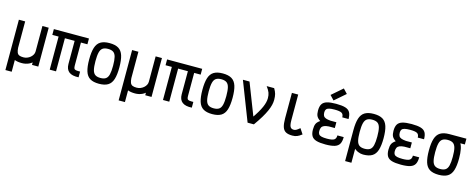

<svg xmlns="http://www.w3.org/2000/svg" viewBox="-41 -1828 7281 2948"><g transform="rotate(15 3600.0 -354.0)"><path d="M60 182V-618H160V-199Q163 -152 174 -125.5Q185 -99 209 -88.5Q233 -78 275 -78Q306 -78 334.5 -89Q363 -100 385.5 -119.5Q408 -139 421 -163Q434 -187 434 -214V-618H534V0H434V-40Q414 -23 389 -11Q364 1 335 7.5Q306 14 275 14Q240 14 211.5 9.5Q183 5 160 -4V182Z M1174 -1Q1072 5 1021.5 -34.5Q971 -74 971 -159V-618H1174V-526H616V-618H1174V-526H1071V-159Q1071 -129 1078.5 -114Q1086 -99 1108.5 -95Q1131 -91 1174 -92ZM716 0V-593H816V0Z M1500 14Q1410 14 1357.5 -18Q1305 -50 1282.5 -121.5Q1260 -193 1260 -309Q1260 -426 1282.5 -497Q1305 -568 1357.5 -600Q1410 -632 1500 -632Q1590 -632 1642.5 -600Q1695 -568 1717.5 -497Q1740 -426 1740 -309Q1740 -193 1717.5 -121.5Q1695 -50 1642.5 -18Q1590 14 1500 14ZM1500 -78Q1554 -78 1584.5 -99Q1615 -120 1627.5 -170.5Q1640 -221 1640 -309Q1640 -398 1627.5 -448Q1615 -498 1584.5 -519Q1554 -540 1500 -540Q1446 -540 1415.5 -519Q1385 -498 1372.5 -448Q1360 -398 1360 -309Q1360 -221 1372.5 -170.5Q1385 -120 1415.5 -99Q1446 -78 1500 -78Z M1860 182V-618H1960V-199Q1963 -152 1974 -125.5Q1985 -99 2009 -88.5Q2033 -78 2075 -78Q2106 -78 2134.5 -89Q2163 -100 2185.5 -119.5Q2208 -139 2221 -163Q2234 -187 2234 -214V-618H2334V0H2234V-40Q2214 -23 2189 -11Q2164 1 2135 7.5Q2106 14 2075 14Q2040 14 2011.5 9.5Q1983 5 1960 -4V182Z M2974 -1Q2872 5 2821.5 -34.5Q2771 -74 2771 -159V-618H2974V-526H2416V-618H2974V-526H2871V-159Q2871 -129 2878.5 -114Q2886 -99 2908.5 -95Q2931 -91 2974 -92ZM2516 0V-593H2616V0Z M3300 14Q3210 14 3157.5 -18Q3105 -50 3082.5 -121.5Q3060 -193 3060 -309Q3060 -426 3082.5 -497Q3105 -568 3157.5 -600Q3210 -632 3300 -632Q3390 -632 3442.5 -600Q3495 -568 3517.5 -497Q3540 -426 3540 -309Q3540 -193 3517.5 -121.5Q3495 -50 3442.5 -18Q3390 14 3300 14ZM3300 -78Q3354 -78 3384.5 -99Q3415 -120 3427.5 -170.5Q3440 -221 3440 -309Q3440 -398 3427.5 -448Q3415 -498 3384.5 -519Q3354 -540 3300 -540Q3246 -540 3215.5 -519Q3185 -498 3172.5 -448Q3160 -398 3160 -309Q3160 -221 3172.5 -170.5Q3185 -120 3215.5 -99Q3246 -78 3300 -78Z M3861 0 3621 -618H3726L3961 -14V0ZM3961 0 3904 -87Q3949 -151 3980 -203.5Q4011 -256 4030 -299.5Q4049 -343 4057 -378.5Q4065 -414 4065 -443Q4065 -492 4051 -529.5Q4037 -567 3999 -618H4118Q4145 -573 4155 -535.5Q4165 -498 4165 -443Q4165 -404 4154.5 -360.5Q4144 -317 4120.5 -264Q4097 -211 4058 -146Q4019 -81 3961 0Z M4574 14Q4508 14 4470 -7Q4432 -28 4416 -78Q4400 -128 4400 -214V-618H4500V-214Q4500 -163 4507 -133Q4514 -103 4530 -90.5Q4546 -78 4574 -78Q4593 -78 4613 -89Q4633 -100 4667 -129L4723 -44Q4680 -11 4648 1.5Q4616 14 4574 14Z M5101 14Q5009 14 4955.5 -2Q4902 -18 4879.5 -56Q4857 -94 4857 -160Q4857 -219 4873 -252Q4889 -285 4932 -313Q4889 -341 4873 -372.5Q4857 -404 4857 -459Q4857 -525 4879.5 -562.5Q4902 -600 4955.5 -616Q5009 -632 5101 -632Q5194 -632 5247 -616Q5300 -600 5322 -561.5Q5344 -523 5344 -455H5244Q5244 -504 5213.5 -522Q5183 -540 5101 -540Q5047 -540 5015.5 -532.5Q4984 -525 4970.5 -507.5Q4957 -490 4957 -459Q4957 -425 4968.5 -404Q4980 -383 5007.5 -373Q5035 -363 5082 -359H5176V-267H5082Q5035 -264 5007.5 -252.5Q4980 -241 4968.5 -219Q4957 -197 4957 -160Q4957 -129 4970.5 -111Q4984 -93 5015.5 -85.5Q5047 -78 5101 -78Q5183 -78 5213.5 -97.5Q5244 -117 5244 -168H5344Q5344 -99 5322 -59.5Q5300 -20 5247 -3Q5194 14 5101 14ZM5047 -671 4981 -741 5153 -890 5219 -820Z M5700 14Q5659 14 5616.5 -4Q5574 -22 5538.5 -60.5Q5503 -99 5481.5 -160.5Q5460 -222 5460 -309Q5460 -426 5482.5 -497Q5505 -568 5557.5 -600Q5610 -632 5700 -632Q5790 -632 5842.5 -600Q5895 -568 5917.5 -497Q5940 -426 5940 -309Q5940 -193 5917.5 -121.5Q5895 -50 5842.5 -18Q5790 14 5700 14ZM5460 182V-308H5560V182ZM5700 -78Q5754 -78 5784.5 -99Q5815 -120 5827.5 -170.5Q5840 -221 5840 -309Q5840 -398 5827.5 -448Q5815 -498 5784.5 -519Q5754 -540 5700 -540Q5646 -540 5615.5 -519Q5585 -498 5572.5 -448Q5560 -398 5560 -309Q5560 -221 5572.5 -170.5Q5585 -120 5615.5 -99Q5646 -78 5700 -78Z M6301 14Q6209 14 6155.5 -2Q6102 -18 6079.5 -56Q6057 -94 6057 -160Q6057 -219 6073 -252Q6089 -285 6132 -313Q6089 -341 6073 -372.5Q6057 -404 6057 -459Q6057 -525 6079.5 -562.5Q6102 -600 6155.5 -616Q6209 -632 6301 -632Q6394 -632 6447 -616Q6500 -600 6522 -561.5Q6544 -523 6544 -455H6444Q6444 -504 6413.5 -522Q6383 -540 6301 -540Q6247 -540 6215.5 -532.5Q6184 -525 6170.5 -507.5Q6157 -490 6157 -459Q6157 -425 6168.5 -404Q6180 -383 6207.5 -373Q6235 -363 6282 -359H6376V-267H6282Q6235 -264 6207.5 -252.5Q6180 -241 6168.5 -219Q6157 -197 6157 -160Q6157 -129 6170.5 -111Q6184 -93 6215.5 -85.5Q6247 -78 6301 -78Q6383 -78 6413.5 -97.5Q6444 -117 6444 -168H6544Q6544 -99 6522 -59.5Q6500 -20 6447 -3Q6394 14 6301 14Z M6900 14Q6810 14 6757.5 -18Q6705 -50 6682.5 -121.5Q6660 -193 6660 -309Q6660 -426 6682.5 -497Q6705 -568 6757.5 -600Q6810 -632 6900 -632Q6968 -632 7014 -614Q7060 -596 7087.5 -557.5Q7115 -519 7127.5 -457.5Q7140 -396 7140 -309Q7140 -193 7117.5 -121.5Q7095 -50 7042.5 -18Q6990 14 6900 14ZM6900 -78Q6954 -78 6984.5 -99Q7015 -120 7027.5 -170.5Q7040 -221 7040 -309Q7040 -398 7027.5 -448Q7015 -498 6984.5 -519Q6954 -540 6900 -540Q6846 -540 6815.5 -519Q6785 -498 6772.5 -448Q6760 -398 6760 -309Q6760 -221 6772.5 -170.5Q6785 -120 6815.5 -99Q6846 -78 6900 -78ZM6900 -540V-632H7170V-540Z"/></g></svg>

Font: Victor Mono
Style: Bold
Weight: 700
Monospace: yes
Designer: Rune Bjørnerås
Version: Version 1.561;gftools[0.9.30]